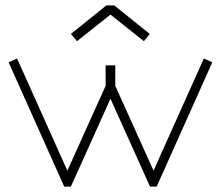

<svg xmlns="http://www.w3.org/2000/svg" viewBox="-20 -690 825 718"><path d="M395 -633.8H391.1L268.1 -536.1L245.1 -563L377.9 -669.9H407.2L540 -563L518.1 -536.1ZM12.2 -457 43.9 -471.2 231.9 -51.8 375 -369.1V-445.8H411.1V-369.1L554.2 -51.8L742.2 -471.2L773.9 -457L565.9 7.8H541L393.1 -320.8L245.1 7.8H220.2Z"/></svg>

Font: RawengulkSans
Style: Regular
Weight: 500
Designer: gluk (gluksza@wp.pl)
Foundry: gluk (gluksza@wp.pl)
Version: Version 0.94